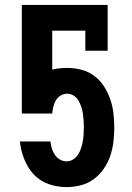

<svg xmlns="http://www.w3.org/2000/svg" viewBox="-20 -755 540 783"><path d="M252 8Q217 8 183.5 -2.5Q150 -13 125 -36.5Q100 -60 85 -92Q70 -124 64 -158L61 -178H186L187 -169Q189 -156 193.5 -143.5Q198 -131 206 -120.5Q214 -110 226 -103.5Q238 -97 252 -97Q266 -97 278.5 -105Q291 -113 298.5 -125Q306 -137 310.5 -150.5Q315 -164 317.5 -178Q320 -192 321 -206.5Q322 -221 322 -236Q322 -250 321 -264Q320 -278 318 -292Q316 -306 311.5 -319.5Q307 -333 300 -345Q293 -357 280.5 -365Q268 -373 254 -373Q240 -373 227.5 -365.5Q215 -358 208 -346Q201 -334 197.5 -320Q194 -306 193 -292H69V-735H419V-548H328V-630H193V-471Q208 -475 223.5 -476.5Q239 -478 254 -478Q284 -478 312.5 -470.5Q341 -463 364.5 -445.5Q388 -428 404 -403Q420 -378 429.5 -350.5Q439 -323 442.5 -294Q446 -265 446 -235Q446 -206 442.5 -176.5Q439 -147 429.5 -119Q420 -91 403 -66.5Q386 -42 362.5 -24.5Q339 -7 310 0.5Q281 8 252 8Z"/></svg>

Font: Iosevka Slab Extrabold
Style: Regular
Weight: 800
Monospace: yes
Designer: Belleve Invis
Foundry: Belleve Invis
Version: Version 11.1.1; ttfautohint (v1.8.3)